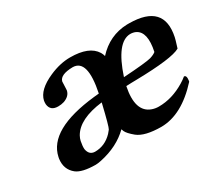

<svg xmlns="http://www.w3.org/2000/svg" viewBox="-91 -629 932 823"><g transform="rotate(-30 375.5 -217.0)"><path d="M587.4 -401.9Q520 -400.4 472.2 -254.9Q585.9 -262.2 609.9 -269Q629.4 -274.9 639.2 -283.2Q658.7 -374.5 613.8 -396.5Q601.6 -401.9 587.4 -401.9ZM303.7 -92.8Q310.5 -103 335 -206.5Q335.4 -208.5 335.4 -209Q218.8 -194.8 183.6 -133.8Q177.2 -122.1 174.8 -110.8Q169.9 -86.4 171.4 -71.8Q177.2 -40.5 205.6 -40Q254.9 -40 291.5 -78.1Q298.3 -85.4 303.7 -92.8ZM539.1 -70.8Q605.5 -70.8 669.4 -109.9Q684.6 -119.1 696.3 -128.9Q709.5 -128.9 705.6 -102.1Q705.1 -99.6 704.6 -98.1Q606.9 9.3 504.9 9.8Q423.8 9.3 389.6 -18.1Q361.3 -41.5 355 -56.2Q352.5 -62 351.1 -66.9Q295.4 -12.2 207 6.3Q189.9 9.8 179.7 9.8Q113.3 9.3 86.4 -11.7Q49.8 -41 56.6 -91.3Q57.1 -95.7 58.1 -99.1Q84 -220.2 319.3 -245.6Q332 -247.1 343.8 -248Q375.5 -400.9 303.2 -401.9Q241.2 -400.9 233.9 -371.1Q233.4 -367.7 232.4 -335.4Q231.9 -331.1 231.9 -328.1Q226.6 -302.7 195.8 -291.5Q181.6 -287.1 166 -287.1Q127.9 -287.1 124 -321.3Q123.5 -330.1 125 -338.9Q135.3 -387.2 211.4 -420.4Q264.6 -443.8 314.5 -443.8Q408.2 -443.8 439 -394Q444.8 -384.3 447.3 -374Q508.3 -440.9 595.7 -443.8Q602.1 -443.8 607.4 -443.8Q777.3 -442.4 746.6 -294.9Q743.7 -281.7 737.8 -263.7Q733.9 -252.4 732.4 -246.1Q690.4 -221.7 512.7 -218.3Q504.4 -218.3 488.3 -217.8Q470.2 -217.3 461.9 -216.8Q438 -100.1 506.8 -76.2Q522 -70.8 539.1 -70.8Z"/></g></svg>

Font: Linux Libertine Slanted O
Style: Bold Slanted
Weight: 700
Designer: Philipp H. Poll
Foundry: Philipp H. Poll
Version: Version 5.0.0